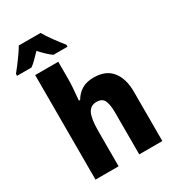

<svg xmlns="http://www.w3.org/2000/svg" viewBox="-289 -1091 1081 1209"><g transform="rotate(-30 251.5 -486.5)"><path d="M41 0V-760H209V-636Q209 -597 205.5 -559Q202 -521 199 -483H208Q231 -522 265.5 -542.5Q300 -563 351 -563Q439 -563 483 -508.5Q527 -454 527 -359V0H359V-304Q359 -359 346 -390Q333 -421 290 -421Q247 -421 228 -383Q209 -345 209 -255V0ZM-60 -827Q-45 -845 -24.5 -872Q-4 -899 15 -926.5Q34 -954 45 -973H203Q222 -940 250.5 -901Q279 -862 307 -827V-813H204Q185 -827 165.5 -845.5Q146 -864 124 -888Q100 -863 81.5 -844.5Q63 -826 45 -813H-60Z"/></g></svg>

Font: Noto Sans Mono SemiCondensed Black
Style: Regular
Weight: 900
Width: 4
Designer: Monotype Design Team
Foundry: Monotype Imaging Inc.
Version: Version 2.014; ttfautohint (v1.8.4.7-5d5b)